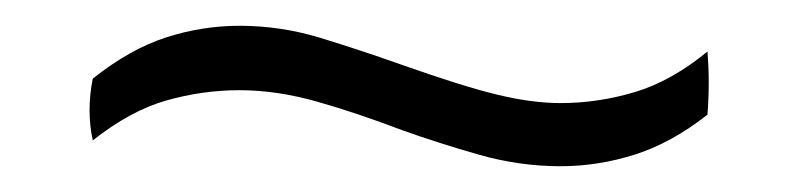

<svg xmlns="http://www.w3.org/2000/svg" viewBox="-20 -327 621 149"><path d="M529 -287Q531 -263 529 -238Q501 -216 472.5 -207Q444 -198 415 -198Q383 -198 351.5 -207Q320 -216 292 -226Q258 -239 226.5 -248Q195 -257 166 -257Q137 -257 109 -249Q81 -241 52 -218Q47 -241 52 -266Q81 -289 109 -298Q137 -307 166 -307Q198 -307 229 -297.5Q260 -288 291 -277Q339 -260 366 -253.5Q393 -247 415 -247Q444 -247 472.5 -255.5Q501 -264 529 -287Z"/></svg>

Font: Tiro Gurmukhi
Style: Regular
Weight: 400
Designer: Gurmukhi: John Hudson & Fiona Ross. Latin: John Hudson.
Foundry: Tiro Typeworks Ltd.
Version: Version 1.52